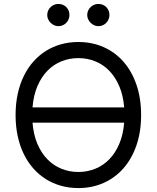

<svg xmlns="http://www.w3.org/2000/svg" viewBox="-20 -952 801 982"><path d="M701.7 -363.6Q701.7 -277.3 677.7 -208.3Q653.8 -139.2 611 -90.7Q568.2 -42.3 509.4 -16.2Q450.6 9.9 380.7 9.9Q334.2 9.9 292.3 -1.8Q250.4 -13.5 214.7 -35.9Q179 -58.2 150.4 -90.6Q121.8 -122.9 101.6 -164.4Q81.3 -206 70.5 -256Q59.7 -306.1 59.7 -363.6Q59.7 -421.2 70.5 -471.2Q81.3 -521.3 101.6 -562.9Q121.8 -604.4 150.4 -636.7Q179 -669 214.7 -691.4Q250.4 -713.8 292.3 -725.5Q334.2 -737.2 380.7 -737.2Q450.6 -737.2 509.4 -711.3Q568.2 -685.4 611 -636.9Q653.8 -588.4 677.7 -519.2Q701.7 -449.9 701.7 -363.6ZM615.1 -402.7Q610.1 -464.1 590 -511.2Q570 -558.2 538.7 -590.2Q507.5 -622.2 467 -638.5Q426.5 -654.8 380.7 -654.8Q334.9 -654.8 294.4 -638.5Q253.9 -622.2 222.7 -590.2Q191.4 -558.2 171.3 -511.2Q151.3 -464.1 146.3 -402.7ZM146.3 -324.6Q151.3 -263.1 171.3 -216.1Q191.4 -169 222.7 -137.1Q253.9 -105.1 294.4 -88.8Q334.9 -72.4 380.7 -72.4Q426.5 -72.4 467 -88.8Q507.5 -105.1 538.7 -137.1Q570 -169 590 -216.1Q610.1 -263.1 615.1 -324.6ZM278.4 -818.2Q267.4 -818.2 257.1 -822.8Q246.8 -827.4 238.8 -835.4Q230.8 -843.4 226.2 -853.7Q221.6 -864 221.6 -875Q221.6 -887.4 226.2 -897.7Q230.8 -908 238.8 -915.7Q246.8 -923.3 257.1 -927.6Q267.4 -931.8 278.4 -931.8Q290.8 -931.8 301.1 -927.6Q311.4 -923.3 319.1 -915.7Q326.7 -908 331 -897.7Q335.2 -887.4 335.2 -875Q335.2 -864 331 -853.7Q326.7 -843.4 319.1 -835.4Q311.4 -827.4 301.1 -822.8Q290.8 -818.2 278.4 -818.2ZM483 -818.2Q471.9 -818.2 461.6 -822.8Q451.3 -827.4 443.4 -835.4Q435.4 -843.4 430.8 -853.7Q426.1 -864 426.1 -875Q426.1 -887.4 430.8 -897.7Q435.4 -908 443.4 -915.7Q451.3 -923.3 461.6 -927.6Q471.9 -931.8 483 -931.8Q495.4 -931.8 505.7 -927.6Q516 -923.3 523.6 -915.7Q531.2 -908 535.5 -897.7Q539.8 -887.4 539.8 -875Q539.8 -864 535.5 -853.7Q531.2 -843.4 523.6 -835.4Q516 -827.4 505.7 -822.8Q495.4 -818.2 483 -818.2Z"/></svg>

Font: Fast_Sans-Dotted
Style: Regular
Weight: 400
Version: Version 3.018